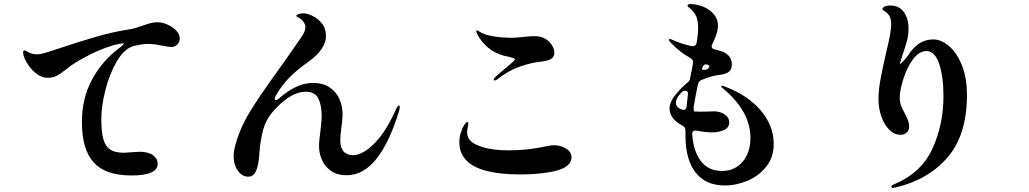

<svg xmlns="http://www.w3.org/2000/svg" viewBox="-20 -856 5040 940"><path d="M860 -668Q860 -650 848 -638Q836 -626 818 -626Q807 -626 777 -632Q762 -635 743.5 -638Q725 -641 705 -641Q676 -641 632 -630Q587 -616 551.5 -555Q516 -494 496 -415Q476 -336 476 -274Q476 -210 486 -174.5Q496 -139 520 -123.5Q544 -108 588 -108L613 -110Q658 -113 663 -113Q706 -113 729 -96Q752 -79 752 -54Q752 3 623 3Q496 3 438.5 -61Q381 -125 381 -258Q381 -375 431 -467Q481 -559 563 -620Q576 -629 582.5 -636.5Q589 -644 585 -644Q548 -642 484 -617Q420 -592 352 -551Q327 -536 306 -518Q278 -496 258.5 -485.5Q239 -475 212 -475Q186 -475 161 -493.5Q136 -512 118 -538.5Q100 -565 95 -586Q93 -598 93 -600Q93 -604 95 -606.5Q97 -609 100 -609Q105 -609 113 -604Q134 -590 161 -590Q170 -590 182 -592Q197 -595 266 -618Q364 -651 447 -675Q530 -699 600 -710Q624 -713 647.5 -720.5Q671 -728 677 -730Q702 -739 718 -743Q734 -747 750 -747Q775 -747 800.5 -735.5Q826 -724 843 -706Q860 -688 860 -668Z M1937 -332Q1937 -320 1932 -307Q1836 2 1678 2Q1631 2 1600.5 -19.5Q1570 -41 1556 -73.5Q1542 -106 1542 -139Q1542 -168 1549 -217Q1555 -271 1555 -288Q1555 -339 1539 -373Q1523 -407 1476 -407Q1409 -407 1332 -327Q1285 -279 1270 -226Q1255 -173 1250 -109Q1250 -99 1248 -83Q1243 -35 1230.5 -13Q1218 9 1196 9Q1166 9 1145 -19.5Q1124 -48 1124 -91Q1124 -114 1130 -138Q1153 -225 1201 -304.5Q1249 -384 1339 -508Q1390 -579 1444 -658Q1446 -661 1455.5 -674.5Q1465 -688 1470 -700Q1475 -712 1475 -723Q1475 -736 1467 -747Q1456 -763 1443.5 -769Q1431 -775 1431 -778Q1431 -783 1441.5 -787Q1452 -791 1465 -791Q1482 -791 1508.5 -779Q1535 -767 1555.5 -742Q1576 -717 1576 -680Q1576 -615 1488 -552Q1431 -512 1394.5 -474Q1358 -436 1331 -389L1329 -385Q1325 -378 1325 -373Q1325 -370 1327 -368Q1329 -366 1331 -366Q1338 -366 1345 -373Q1431 -450 1512 -450Q1563 -450 1595.5 -427Q1628 -404 1642.5 -369.5Q1657 -335 1657 -299Q1657 -281 1655 -262Q1653 -243 1652 -236Q1646 -196 1646 -167Q1646 -133 1662.5 -114.5Q1679 -96 1710 -96Q1735 -96 1769.5 -117.5Q1804 -139 1842.5 -188Q1881 -237 1915 -313Q1927 -340 1934 -340Q1937 -340 1937 -332Z M2397 -466Q2397 -471 2403 -477Q2414 -488 2450 -518Q2501 -559 2501 -566Q2501 -569 2495 -571Q2489 -573 2483.5 -574.5Q2478 -576 2475 -577Q2463 -579 2448 -583Q2402 -596 2372.5 -620.5Q2343 -645 2327 -671Q2312 -694 2312 -703Q2312 -708 2314 -708Q2316 -708 2323 -704Q2335 -696 2345 -692Q2364 -683 2403 -677Q2442 -671 2486 -671Q2502 -671 2540 -675Q2578 -679 2594 -679Q2614 -679 2629 -675Q2657 -667 2675.5 -644Q2694 -621 2694 -598Q2694 -577 2677 -567Q2660 -557 2626 -554Q2580 -549 2524 -529.5Q2468 -510 2417 -469Q2407 -462 2402 -462Q2397 -462 2397 -466ZM2266 -68Q2229 -104 2229 -158Q2229 -188 2237 -209Q2244 -231 2253.5 -245Q2263 -259 2268 -259Q2273 -259 2273 -251Q2273 -247 2270 -233Q2267 -219 2267 -209Q2267 -182 2285 -165Q2303 -148 2343 -136Q2391 -120 2471 -120Q2566 -120 2655 -140Q2677 -145 2692 -145Q2725 -145 2751.5 -128.5Q2778 -112 2778 -86Q2778 -44 2714 -23Q2685 -14 2634.5 -8Q2584 -2 2527 -2Q2333 -2 2266 -68Z M3768 -151Q3768 -87 3732 -41Q3696 5 3640.5 28.5Q3585 52 3528 52Q3435 52 3385.5 -11.5Q3336 -75 3336 -191V-216Q3336 -234 3321 -241Q3258 -274 3258 -326Q3258 -354 3283 -387Q3308 -420 3345 -451Q3358 -461 3359 -475L3363 -495Q3369 -528 3373 -546V-552Q3373 -565 3360 -572Q3310 -599 3266 -645Q3265 -646 3260 -651.5Q3255 -657 3255 -661Q3255 -665 3260 -665Q3264 -665 3274 -660Q3313 -642 3367 -630H3372Q3388 -630 3391 -648Q3398 -692 3398 -717Q3398 -752 3389 -775Q3380 -795 3366.5 -807Q3353 -819 3349 -823Q3346 -826 3346 -829Q3346 -836 3364 -836Q3382 -836 3406 -829Q3430 -822 3448 -810Q3495 -778 3495 -731Q3495 -700 3477 -661Q3471 -647 3467 -640Q3464 -634 3464 -629Q3464 -617 3480 -614L3513 -605Q3540 -595 3551.5 -578Q3563 -561 3563 -541Q3563 -517 3549.5 -505.5Q3536 -494 3507 -490Q3463 -485 3416 -465Q3402 -460 3397 -444Q3381 -366 3376 -332V-326Q3376 -310 3381 -310H3389Q3404 -309 3422.5 -309.5Q3441 -310 3450 -310Q3459 -311 3474 -311Q3504 -311 3527 -296.5Q3550 -282 3550 -256Q3550 -231 3524.5 -219.5Q3499 -208 3469 -208Q3432 -208 3392 -216Q3389 -217 3385 -217Q3377 -217 3372.5 -212Q3368 -207 3369 -198Q3374 -118 3410.5 -68.5Q3447 -19 3515 -19Q3577 -19 3615.5 -64Q3654 -109 3654 -181Q3654 -310 3522 -421Q3520 -423 3515.5 -426.5Q3511 -430 3511 -433Q3511 -436 3515 -436Q3521 -436 3532 -431Q3642 -389 3705 -314.5Q3768 -240 3768 -151ZM3445 -539 3437 -541Q3424 -541 3419 -525L3416 -516Q3421 -514 3428 -514Q3445 -514 3452 -527L3453 -531Q3453 -536 3445 -539ZM3318 -320Q3324 -318 3326 -318Q3340 -318 3342 -337L3348 -396Q3349 -403 3345.5 -407.5Q3342 -412 3336 -412Q3324 -412 3313 -400Q3289 -374 3289 -353Q3289 -330 3318 -320Z M4714 -391Q4714 -196 4619.5 -86Q4525 24 4364 62L4351 64Q4348 64 4346 61.5Q4344 59 4344 57Q4344 53 4349 50Q4488 -6 4543.5 -125Q4599 -244 4599 -386Q4599 -481 4578 -543.5Q4557 -606 4516 -606Q4479 -606 4449 -564.5Q4419 -523 4402 -467.5Q4385 -412 4385 -377Q4385 -356 4391.5 -339Q4398 -322 4410 -300Q4421 -279 4426 -265.5Q4431 -252 4431 -237Q4431 -218 4419 -207Q4407 -196 4390 -196Q4358 -196 4333 -221.5Q4308 -247 4294.5 -287Q4281 -327 4281 -369Q4281 -415 4290.5 -466.5Q4300 -518 4317 -592Q4330 -646 4336.5 -680Q4343 -714 4343 -739Q4343 -772 4327 -788Q4319 -797 4309.5 -802.5Q4300 -808 4300 -811Q4300 -817 4309.5 -823Q4319 -829 4339 -829Q4382 -829 4405 -797Q4428 -765 4428 -718Q4428 -687 4422.5 -664Q4417 -641 4405 -606Q4392 -571 4385 -540Q4411 -563 4428 -588Q4454 -627 4483 -645Q4512 -663 4550 -663Q4587 -663 4625 -631.5Q4663 -600 4688.5 -538.5Q4714 -477 4714 -391Z"/></svg>

Font: Shippori Mincho B1
Style: Bold
Weight: 700
Designer: FONTDASU
Foundry: FONTDASU / Google Inc. / but / Adobe
Version: Version 3.110; ttfautohint (v1.8.3)